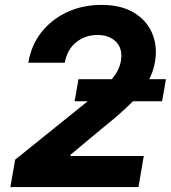

<svg xmlns="http://www.w3.org/2000/svg" viewBox="-20 -757 692 777"><path d="M22 0 41.2 -110.8 339.1 -350.5Q395.2 -397.4 428.8 -433.1Q462.4 -468.8 469.5 -511.7Q476.9 -559.7 449.9 -587.5Q422.9 -615.4 374.3 -615.4Q324.6 -615.4 288 -585.8Q251.4 -556.1 242.2 -503.2H94.5Q106.5 -574.9 148.3 -627.3Q190 -679.7 252.8 -708.5Q315.7 -737.2 390.6 -737.2Q468.8 -737.2 520.4 -706.7Q572.1 -676.1 594.8 -624.8Q617.5 -573.5 608 -510.7Q600.9 -464.8 577.6 -424Q554.3 -383.2 509.1 -338.2Q463.8 -293.3 389.9 -234.7L265.3 -130.7L264.9 -125.7H561.8L540.5 0ZM282 -347.3 297.6 -436.4H651.6L636 -347.3Z"/></svg>

Font: Inter UI
Style: Bold Italic
Weight: 700
Italic angle: 9.39999°
Designer: Rasmus Andersson
Foundry: rsms
Version: 3.2;8d6f07862